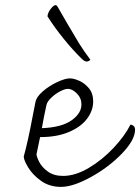

<svg xmlns="http://www.w3.org/2000/svg" viewBox="-20 -727 549 752"><path d="M509 -219Q509 -179 457.5 -125.5Q406 -72 336 -33.5Q266 5 219 5Q174 5 141 -18.5Q108 -42 90.5 -71Q73 -100 73 -114Q89 -171 108 -272L119 -328Q123 -348 148 -369.5Q173 -391 204 -405.5Q235 -420 254 -420Q269 -420 290.5 -410.5Q312 -401 328.5 -381Q345 -361 345 -330Q345 -294 321 -262Q297 -230 250 -210Q203 -190 137 -190L123 -123Q123 -114 133.5 -93Q144 -72 167.5 -55Q191 -38 227 -38Q275 -38 328 -69.5Q381 -101 425 -148Q469 -195 491 -239Q509 -236 509 -219ZM162 -316Q152 -271 144 -225Q221 -228 260 -255.5Q299 -283 299 -318Q299 -343 281 -361Q263 -379 246 -379Q234 -379 215 -369Q196 -359 180.5 -344Q165 -329 162 -316ZM300 -497Q266 -530 229.5 -575Q193 -620 166 -663Q167 -677 178.5 -692Q190 -707 198 -707Q202 -707 206 -700Q240 -642 244 -634Q272 -586 289.5 -557.5Q307 -529 334 -493Q327 -486 320 -486Q311 -486 300 -497Z"/></svg>

Font: Charmonman
Style: Regular
Weight: 400
Designer: Ekaluck Peanpanawate
Foundry: Cadson Demak Co.,Ltd.
Version: Version 1.000; ttfautohint (v1.6)